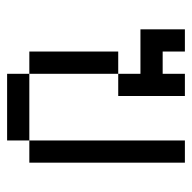

<svg xmlns="http://www.w3.org/2000/svg" viewBox="-20 -520 540 540"><g transform="rotate(90 250.0 -250.0)"><path d="M187.5 -62.5V0H375V-62.5ZM187.5 -62.5Q187.5 -62.5 187.5 -312.5H125Q125 -312.5 125 -62.5ZM375 -62.5H437.5V-500H375ZM187.5 -312.5H250V-500H187.5V-437.5H125V-500H62.5Q62.5 -500 62.5 -375H187.5Z"/></g></svg>

Font: UnifontExMono
Style: Regular
Weight: 500
Version: Version 15.0.06